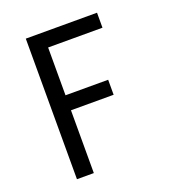

<svg xmlns="http://www.w3.org/2000/svg" viewBox="-133 -836 852 940"><g transform="rotate(-20 293.0 -366.0)"><path d="M107.4 0V-732.4H478.5V-654.3H195.3V-405.3H417.5V-327.1H195.3V0Z"/></g></svg>

Font: Consola Mono
Style: Book
Weight: 400
Monospace: yes
Version: Version 2.001